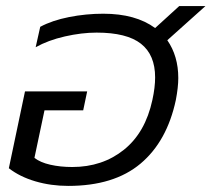

<svg xmlns="http://www.w3.org/2000/svg" viewBox="-20 -595 694 630"><path d="M9 -43 62 -295H266L253 -233H126L93 -77Q112 -62 145 -54.5Q178 -47 217 -47Q316 -47 386.5 -103.5Q457 -160 480 -267Q489 -308 489 -341Q489 -415 442.5 -451.5Q396 -488 297 -488Q248 -488 193 -475.5Q138 -463 97 -440L112 -507Q151 -528 206.5 -539Q262 -550 319 -550Q425 -550 489 -503L568 -575H654L529 -463Q565 -411 565 -339Q565 -309 557 -267Q528 -131 441 -58Q354 15 204 15Q147 15 96 0Q45 -15 9 -43Z"/></svg>

Font: Prompt Light
Style: Italic
Weight: 300
Italic angle: -12°
Designer: Katatrad Team
Foundry: CadsonDemak
Version: Version 1.000